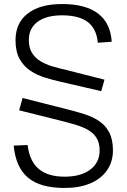

<svg xmlns="http://www.w3.org/2000/svg" viewBox="-20 -826 629 952"><path d="M300 106Q180 106 119 55Q58 4 48 -104L117 -107Q126 -28 171.5 11Q217 50 300 50Q381 50 427.5 15Q474 -20 474 -80Q474 -117 459 -141.5Q444 -166 418 -181Q392 -196 359 -206Q326 -216 291 -225L75 -279L92 -340L317 -283Q357 -273 397 -260.5Q437 -248 469.5 -227Q502 -206 521 -170.5Q540 -135 540 -80Q540 -24 510.5 18.5Q481 61 427 83.5Q373 106 300 106ZM283 -420Q243 -429 202.5 -441.5Q162 -454 129 -476.5Q96 -499 76.5 -535Q57 -571 57 -627Q57 -712 117.5 -759Q178 -806 288 -806Q404 -806 466 -759Q528 -712 534 -619L465 -614Q459 -683 415.5 -716.5Q372 -750 288 -750Q210 -750 166.5 -718Q123 -686 123 -628Q123 -589 138.5 -564Q154 -539 180 -523Q206 -507 239.5 -497Q273 -487 309 -479L498 -431L482 -374Z"/></svg>

Font: Pathway Extreme 8pt Thin 12pt ExtraLight
Style: Regular
Weight: 250
Version: Version 1.001;gftools[0.9.26]